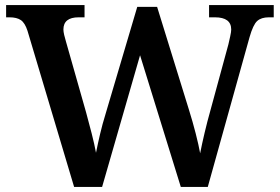

<svg xmlns="http://www.w3.org/2000/svg" viewBox="-20 -734 1098 754"><path d="M88 -613Q78 -644 62 -655Q46 -666 17 -666H4V-714H312V-666H289Q229 -666 229 -618Q229 -610 232 -597Q235 -584 239 -571L318 -293Q329 -253 340 -210Q351 -167 357 -134Q364 -169 373 -207.5Q382 -246 395 -288L519 -707H597L722 -303Q737 -255 748.5 -210Q760 -165 766 -132Q773 -168 783.5 -212.5Q794 -257 807 -303L877 -560Q880 -573 884 -591Q888 -609 888 -618Q888 -666 824 -666H801V-714H1055V-666H1036Q1006 -666 990 -651.5Q974 -637 960 -588L796 0H690L530 -517L381 0H271Z"/></svg>

Font: Noto Serif Hentaigana SemiBold
Style: Regular
Weight: 600
Designer: Kazuhiro Yamada
Foundry: nipponia
Version: Version 1.000; ttfautohint (v1.8.4.7-5d5b)